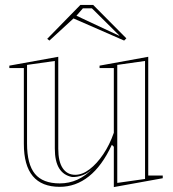

<svg xmlns="http://www.w3.org/2000/svg" viewBox="-20 -746 705 781"><path d="M223 14Q150 14 113.5 -29.5Q77 -73 77 -161V-469H18V-479L217 -515V-141Q217 -89 235 -62Q253 -35 286 -35Q315 -35 344.5 -57.5Q374 -80 400 -118.5Q426 -157 443 -206V-469H385V-479L583 -515V-32H642V-21L443 15V-149L435 -157Q395 -71 341.5 -28.5Q288 14 223 14ZM570 -498 457 -482V-2L570 -18ZM203 -498 90 -482V-162Q90 -78 122 -39Q154 0 223 0Q261 0 294.5 -15Q328 -30 359 -62Q339 -42 316.5 -33.5Q294 -25 273 -26Q238 -33 220.5 -61.5Q203 -90 203 -142ZM181 -581 172 -588 307 -726H359L494 -590L485 -581L279 -671ZM466 -601 354 -712H317L291 -682L464 -601Z"/></svg>

Font: Kalnia Glaze Thin Medium
Style: Regular
Weight: 500
Version: Version 1.110